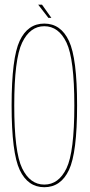

<svg xmlns="http://www.w3.org/2000/svg" viewBox="-20 -778 378 802"><path d="M165 4Q234 4 268 -67.8Q302 -139.5 302 -337.5Q302 -534.5 268 -607Q234 -679.5 165 -679.5Q96 -679.5 62.2 -607.5Q28.5 -535.5 28.5 -337.5Q28.5 -139.5 62.5 -67.8Q96.5 4 165 4ZM165 -7Q105.5 -7 72.5 -75Q39.5 -143 39.5 -337.5Q39.5 -531.5 72.5 -600Q105.5 -668.5 165 -668.5Q225 -668.5 257.8 -600Q290.5 -531.5 290.5 -337.5Q290.5 -143 257.8 -75Q225 -7 165 -7ZM182 -703.5H194.5L155.5 -758.5H139.5Z"/></svg>

Font: Anybody Thin Condensed
Style: Regular
Weight: 100
Width: 3
Version: Version 1.113;gftools[0.9.25]